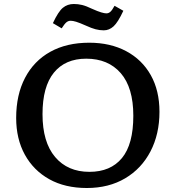

<svg xmlns="http://www.w3.org/2000/svg" viewBox="-20 -928 880 962"><path d="M415 14Q306 14 227 -30Q148 -74 104.5 -153Q61 -232 61 -337Q61 -453 105.5 -538Q150 -623 232 -668.5Q314 -714 427 -714Q533 -714 612.5 -671.5Q692 -629 735.5 -551.5Q779 -474 779 -368Q779 -256 734 -169.5Q689 -83 607 -34.5Q525 14 415 14ZM428 -67Q534 -67 591 -136Q648 -205 648 -348Q648 -489 585 -561.5Q522 -634 412 -634Q307 -634 250 -564Q193 -494 193 -356Q193 -216 256 -141.5Q319 -67 428 -67ZM500 -776Q479 -776 458.5 -781.5Q438 -787 412 -799Q378 -814 361.5 -819Q345 -824 334 -824Q322 -824 312.5 -816Q303 -808 289 -786L245 -812Q272 -870 295 -889Q318 -908 350 -908Q371 -908 391.5 -903Q412 -898 441 -884Q470 -871 487 -866Q504 -861 513 -861Q524 -861 533 -869Q542 -877 554 -899L598 -874Q571 -816 549 -796Q527 -776 500 -776Z"/></svg>

Font: Literata 7pt Medium
Style: Regular
Weight: 500
Designer: Latin by Veronika Burian and Jose Scaglione. Greek by Irene Vlachou. Cyrillic by Vera Evstafieva.
Foundry: TypeTogether
Version: Version 3.002